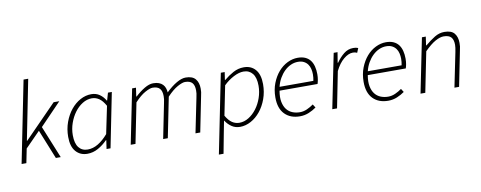

<svg xmlns="http://www.w3.org/2000/svg" viewBox="-74 -1085 4175 1667"><g transform="rotate(-10 2013.5 -251.0)"><path d="M40 0 184 -719H225L120 -190H123L407 -480H457L269 -285L385 0H342L238 -258L107 -125L82 0Z M619 12Q556 12 517.5 -32Q479 -76 479 -161Q479 -230 501 -290.5Q523 -351 559.5 -396Q596 -441 643 -466.5Q690 -492 740 -492Q782 -492 813 -470.5Q844 -449 864 -414H867L886 -480H920L824 0H789L800 -76H796Q759 -38 714 -13Q669 12 619 12ZM628 -24Q675 -24 720 -51Q765 -78 808 -128L858 -369Q832 -416 802.5 -436Q773 -456 739 -456Q696 -456 656.5 -431.5Q617 -407 587 -366.5Q557 -326 539 -274.5Q521 -223 521 -169Q521 -96 549.5 -60Q578 -24 628 -24Z M1002 0 1099 -480H1133L1122 -404H1126Q1167 -442 1209 -467Q1251 -492 1286 -492Q1316 -492 1336.5 -484Q1357 -476 1370 -462.5Q1383 -449 1389.5 -430.5Q1396 -412 1397 -392Q1447 -440 1492 -466Q1537 -492 1572 -492Q1632 -492 1658.5 -460Q1685 -428 1685 -375Q1685 -357 1683.5 -344Q1682 -331 1677 -310L1615 0H1573L1635 -304Q1640 -326 1641.5 -339Q1643 -352 1643 -366Q1643 -411 1623.5 -433Q1604 -455 1560 -455Q1537 -455 1494 -431.5Q1451 -408 1400 -354L1329 0H1288L1349 -304Q1354 -326 1355.5 -339Q1357 -352 1357 -366Q1357 -411 1337.5 -433Q1318 -455 1274 -455Q1251 -455 1208 -431.5Q1165 -408 1115 -354L1044 0Z M1836 -65 1815 43 1782 217H1741L1881 -480H1915L1905 -412H1909Q1947 -444 1991 -468Q2035 -492 2085 -492Q2149 -492 2187 -448Q2225 -404 2225 -319Q2225 -250 2203 -189.5Q2181 -129 2144.5 -84Q2108 -39 2061 -13.5Q2014 12 1965 12Q1923 12 1891 -10Q1859 -32 1838 -65ZM2076 -456Q2036 -456 1988 -431Q1940 -406 1899 -366L1847 -107Q1873 -62 1902 -43Q1931 -24 1965 -24Q2008 -24 2047.5 -48.5Q2087 -73 2117.5 -113.5Q2148 -154 2166 -206Q2184 -258 2184 -312Q2184 -384 2155 -420Q2126 -456 2076 -456Z M2310 -186Q2310 -254 2332 -310.5Q2354 -367 2389 -407.5Q2424 -448 2469 -470Q2514 -492 2560 -492Q2599 -492 2626.5 -479.5Q2654 -467 2671 -444.5Q2688 -422 2696 -390.5Q2704 -359 2704 -322Q2704 -296 2700 -274Q2696 -252 2691 -238H2356Q2346 -181 2354 -140.5Q2362 -100 2382 -74Q2402 -48 2432.5 -35.5Q2463 -23 2499 -23Q2531 -23 2562 -37Q2593 -51 2619 -70L2638 -40Q2609 -19 2572 -3.5Q2535 12 2493 12Q2409 12 2359.5 -38.5Q2310 -89 2310 -186ZM2362 -271H2660Q2666 -299 2666 -328Q2666 -352 2660.5 -375.5Q2655 -399 2642 -417Q2629 -435 2608 -446Q2587 -457 2556 -457Q2524 -457 2493.5 -443.5Q2463 -430 2437 -405Q2411 -380 2391.5 -346Q2372 -312 2362 -271Z M2779 0 2876 -480H2910L2895 -389H2899Q2929 -432 2966 -462Q3003 -492 3050 -492Q3060 -492 3070.5 -490.5Q3081 -489 3093 -484L3077 -445Q3070 -448 3061.5 -450.5Q3053 -453 3039 -453Q3001 -453 2958.5 -418Q2916 -383 2884 -318L2821 0Z M3088 -186Q3088 -254 3110 -310.5Q3132 -367 3167 -407.5Q3202 -448 3247 -470Q3292 -492 3338 -492Q3377 -492 3404.5 -479.5Q3432 -467 3449 -444.5Q3466 -422 3474 -390.5Q3482 -359 3482 -322Q3482 -296 3478 -274Q3474 -252 3469 -238H3134Q3124 -181 3132 -140.5Q3140 -100 3160 -74Q3180 -48 3210.5 -35.5Q3241 -23 3277 -23Q3309 -23 3340 -37Q3371 -51 3397 -70L3416 -40Q3387 -19 3350 -3.5Q3313 12 3271 12Q3187 12 3137.5 -38.5Q3088 -89 3088 -186ZM3140 -271H3438Q3444 -299 3444 -328Q3444 -352 3438.5 -375.5Q3433 -399 3420 -417Q3407 -435 3386 -446Q3365 -457 3334 -457Q3302 -457 3271.5 -443.5Q3241 -430 3215 -405Q3189 -380 3169.5 -346Q3150 -312 3140 -271Z M3557 0 3654 -480H3688L3677 -404H3681Q3726 -442 3767 -467Q3808 -492 3853 -492Q3915 -492 3941 -460Q3967 -428 3967 -375Q3967 -357 3965.5 -344Q3964 -331 3959 -310L3897 0H3856L3918 -304Q3922 -326 3924 -339Q3926 -352 3926 -366Q3926 -411 3906 -433Q3886 -455 3840 -455Q3808 -455 3766 -431.5Q3724 -408 3670 -354L3599 0Z"/></g></svg>

Font: TypoPRO Source Sans Pro
Style: Italic
Weight: 300
Italic angle: -11°
Designer: Paul D. Hunt
Foundry: Adobe Systems Incorporated
Version: Version 1.075;PS 2.000;hotconv 1.0.86;makeotf.lib2.5.63406